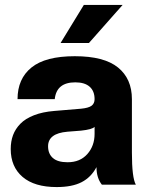

<svg xmlns="http://www.w3.org/2000/svg" viewBox="-20 -756 604 786"><path d="M211.9 9.8Q121.1 9.8 72.5 -31.7Q23.9 -73.2 23.9 -146Q23.9 -177.2 33.4 -202.9Q43 -228.5 63.5 -249.5Q84 -270.5 119.1 -284.2Q154.3 -297.9 202.1 -301.8L312 -311Q342.8 -314 355 -323.2Q367.2 -332.5 367.2 -350.1Q367.2 -383.3 346.9 -401.1Q326.7 -418.9 288.1 -418.9Q211.4 -418.9 204.1 -350.1H51.8Q51.8 -433.6 108.9 -479.7Q166 -525.9 286.1 -525.9Q406.2 -525.9 463.1 -479.7Q520 -433.6 520 -350.1V-131.8Q520 -28.3 536.1 0H397Q375 -27.8 375 -71.8Q353 -30.3 314.2 -10.3Q275.4 9.8 211.9 9.8ZM256.8 -91.8Q307.6 -91.8 337.4 -125.2Q367.2 -158.7 367.2 -208V-236.8Q357.9 -226.1 312 -221.2L255.9 -216.8Q176.8 -210 176.8 -157.2Q176.8 -126.5 196.5 -109.1Q216.3 -91.8 256.8 -91.8ZM344.2 -580.1H228L323.2 -735.8H481.9Z"/></svg>

Font: Creato Display ExtraBold
Style: Regular
Weight: 800
Version: Version 1.000